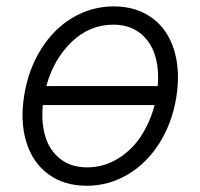

<svg xmlns="http://www.w3.org/2000/svg" viewBox="-20 -573 630 604"><path d="M252.8 11.4Q181.8 11.4 132.3 -24.9Q82.7 -61.1 62.7 -126.4Q42.6 -191.8 56.5 -275.2Q70 -356.5 110.1 -419.9Q150.2 -483.3 209.7 -518.1Q269.2 -552.9 337.7 -552.9Q408.7 -552.9 458.3 -516.7Q507.8 -480.5 527.9 -415Q547.9 -349.4 534.4 -265.6Q521 -184.7 480.8 -121.6Q440.7 -58.6 381.2 -23.6Q321.7 11.4 252.8 11.4ZM253.9 -46.5Q305 -46.5 349.1 -72.8Q393.1 -99.1 422.4 -142.9Q451.7 -186.8 466.3 -242.5H114.7Q109.4 -187.1 122.7 -143.3Q136 -99.4 169.7 -73Q203.5 -46.5 253.9 -46.5ZM125.7 -302.2H476.2Q480.8 -356.9 467.3 -399.9Q453.8 -442.8 420.3 -469.1Q386.7 -495.4 337 -495.4Q261.7 -495.4 205.3 -441.1Q148.8 -386.7 125.7 -302.2Z"/></svg>

Font: Karasuma Gothic
Style: Light Italic
Weight: 300
Italic angle: 9.39998°
Designer: Rasmus Andersson / Ryoko Nishizuka
Foundry: rsms
Version: Version 1.00